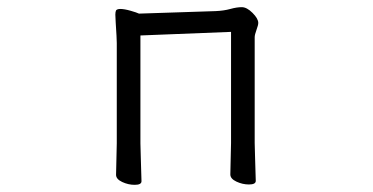

<svg xmlns="http://www.w3.org/2000/svg" viewBox="-20 -506 1040 536"><path d="M372 -407V-106L373 -68L375 0Q375 10 356 10Q338 10 321 2Q304 -6 304 -18L306 -106V-386Q306 -398 303 -443L302 -465Q302 -473 304 -477Q307 -481 316 -481Q327 -481 344.5 -476Q362 -471 368 -468L582 -475Q605 -476 623 -481Q641 -486 655 -486Q669 -486 685 -470Q701 -454 701 -442Q701 -436 696 -422.5Q691 -409 691 -402V-107L692 -69L694 -1Q694 9 675 9Q657 9 640 1Q623 -7 623 -19L625 -107V-417Z"/></svg>

Font: Iansui 0.93
Style: Regular
Weight: 400
Designer: But Ko / Fontworks Inc.
Foundry: zi-hi.com / Fontworks Inc.
Version: Version 0.931